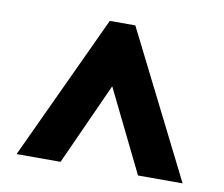

<svg xmlns="http://www.w3.org/2000/svg" viewBox="-60 -788 719 615"><g transform="rotate(10 300.0 -480.0)"><path d="M30 -244 250 -716H333L570 -244H425L294 -511L173 -244Z"/></g></svg>

Font: Noto Sans Mono Black
Style: Regular
Weight: 900
Designer: Monotype Design Team
Foundry: Monotype Imaging Inc.
Version: Version 2.014